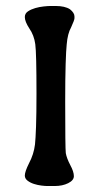

<svg xmlns="http://www.w3.org/2000/svg" viewBox="-20 -623 332 642"><path d="M163 -1H138Q131 -1 118.5 -2.5Q106 -4 93.5 -8Q81 -12 72 -19Q63 -26 63 -36Q63 -49 77 -77Q93 -107 97 -140Q99 -158 100.5 -200Q102 -242 102 -310Q102 -378 101 -419Q100 -460 98 -475Q94 -505 78 -528Q63 -551 63 -566Q63 -578 73.5 -585Q84 -592 98 -596Q112 -600 126.5 -601.5Q141 -603 149 -603H166Q197 -603 214 -592Q229 -580 229 -568V-562Q229 -556 218 -532Q206 -511 203 -474Q201 -456 199.5 -408.5Q198 -361 198 -283Q198 -205 198.5 -162Q199 -119 200 -111Q203 -94 215 -71Q227 -49 227 -34Q227 -20 208 -10.5Q189 -1 163 -1Z"/></svg>

Font: Stylish
Style: Regular
Weight: 400
Version: Version 1.64